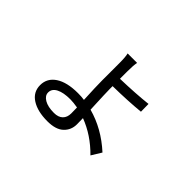

<svg xmlns="http://www.w3.org/2000/svg" viewBox="-122 -902 1244 1244"><g transform="rotate(45 500.0 -280.5)"><path d="M466.8 -86.9Q466.8 -119.1 465.8 -140.6Q424.8 -147.5 397.5 -147.5Q335.9 -147.5 300.3 -129.4Q264.6 -111.3 264.6 -77.1Q264.6 -47.9 296.9 -28.8Q329.1 -9.8 384.8 -9.8Q424.8 -9.8 445.8 -30.3Q466.8 -50.8 466.8 -86.9ZM531.2 -401.4V-375Q531.2 -344.7 538.1 -192.4Q674.8 -155.3 789.1 -50.8L747.1 17.6Q655.3 -76.2 542 -119.1Q542 -107.4 542.5 -88.9Q543 -70.3 543 -63.5Q543 -10.7 506.3 23.9Q469.7 58.6 392.6 58.6Q302.7 58.6 248.5 23.9Q194.3 -10.7 194.3 -74.2Q194.3 -137.7 249.5 -174.3Q304.7 -210.9 405.3 -210.9Q438.5 -210.9 462.9 -207Q457 -326.2 457 -379.9V-538.1Q457 -595.7 450.2 -620.1H537.1Q531.2 -590.8 531.2 -539.1V-468.8Q672.9 -472.7 777.3 -484.4L778.3 -414.1Q669.9 -403.3 531.2 -401.4Z"/></g></svg>

Font: Gen Shin Gothic Monospace Regular
Style: Regular
Weight: 400
Designer: [Source Han Sans]
Ryoko NISHIZUKA  (kana & ideographs); Paul D. Hunt (Latin, Greek & Cyrillic); Wenlong ZHANG  (bopomofo
Version: Version 1.002.20150607